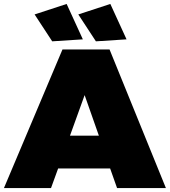

<svg xmlns="http://www.w3.org/2000/svg" viewBox="-30 -951 859 971"><path d="M389 -752 307 -931 145 -878 234 -742ZM610 -752 528 -931 366 -878 455 -742ZM562 0H809L524 -701H286L-10 0H228L264 -99H527ZM324 -265 398 -470 470 -265Z"/></svg>

Font: Montserrat-Arabic Black
Style: Regular
Weight: 900
Designer: Mohamed Gaber
Foundry: Kief Type Foundry
Version: Version 5.008;PS 005.008;hotconv 1.0.88;makeotf.lib2.5.64775